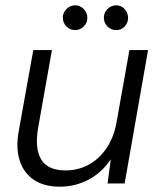

<svg xmlns="http://www.w3.org/2000/svg" viewBox="-20 -689 603 721"><path d="M205 12Q143 12 104.5 -15.5Q66 -43 52.5 -91Q39 -139 51 -200L105 -501H175L123 -208Q110 -132 134.5 -90.5Q159 -49 227 -49Q271 -49 310 -69Q349 -89 377.5 -129Q406 -169 417 -226L466 -501H536L448 0H384L396 -91Q364 -42 313.5 -15Q263 12 205 12ZM262 -576Q243 -576 229.5 -589.5Q216 -603 216 -623Q216 -641 229.5 -655Q243 -669 263 -669Q281 -669 294.5 -655Q308 -641 308 -622Q308 -603 294.5 -589.5Q281 -576 262 -576ZM417 -576Q397 -576 383.5 -589.5Q370 -603 370 -623Q370 -641 383.5 -655Q397 -669 417 -669Q435 -669 448 -655Q461 -641 461 -622Q461 -603 448 -589.5Q435 -576 417 -576Z"/></svg>

Font: DM Sans 17pt Light
Style: Italic
Weight: 300
Italic angle: -10°
Version: Version 4.004;gftools[0.9.30]